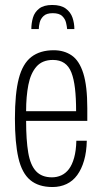

<svg xmlns="http://www.w3.org/2000/svg" viewBox="-20 -740 411 772"><path d="M191 12Q135 12 101.5 -16Q68 -44 54 -105Q40 -166 40 -263Q40 -364 55.5 -424Q71 -484 106 -511Q141 -538 196 -538Q238 -538 268.5 -517Q299 -496 315 -445Q331 -394 331 -305V-254H85Q85 -177 93.5 -126.5Q102 -76 125 -51.5Q148 -27 189 -27Q209 -27 226.5 -35Q244 -43 257 -60Q270 -77 278 -105.5Q286 -134 287 -174H329Q328 -129 318 -94.5Q308 -60 290.5 -36Q273 -12 247.5 0Q222 12 191 12ZM85 -293H286Q286 -346 281.5 -384.5Q277 -423 267 -448.5Q257 -474 238.5 -486.5Q220 -499 193 -499Q150 -499 126.5 -472Q103 -445 94 -398.5Q85 -352 85 -293ZM190 -720Q225 -720 244.5 -705.5Q264 -691 271.5 -669Q279 -647 279 -623H250Q249 -634 245.5 -649Q242 -664 230 -675.5Q218 -687 192 -687Q167 -687 155 -675.5Q143 -664 139.5 -649Q136 -634 136 -623H106Q106 -647 112.5 -669Q119 -691 137.5 -705.5Q156 -720 190 -720Z"/></svg>

Font: Archivo ExtraCondensed Thin
Style: Regular
Weight: 250
Width: 2
Designer: Hector Gatti
Foundry: Omnibus-Type
Version: Version 2.001